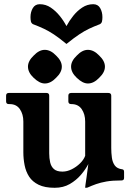

<svg xmlns="http://www.w3.org/2000/svg" viewBox="-20 -882 620 913"><path d="M240 11Q193 11 163.5 -3.5Q134 -18 118.5 -42Q103 -66 97 -96.5Q91 -127 91 -158V-304Q91 -339 74.5 -363Q58 -387 26 -387H22Q9 -387 9 -400V-427Q9 -440 22 -440H201Q214 -440 214 -427V-153Q214 -130 218.5 -110Q223 -90 236.5 -78Q250 -66 277 -66Q299 -66 321 -77Q343 -88 360.5 -105Q378 -122 385 -141V-304Q385 -339 368.5 -363Q352 -387 320 -387H319Q305 -387 305 -400V-427Q305 -440 319 -440H495Q509 -440 509 -427V-178Q509 -155 512 -132.5Q515 -110 526 -95Q537 -80 561 -77Q570 -76 570 -65V-36Q570 -24 558 -24Q515 -24 486.5 -19Q458 -14 437 -6.5Q416 1 396 10Q394 11 389 11H387Q385 11 385 9Q385 7 386.5 -4Q388 -15 391.5 -38.5Q395 -62 400 -102Q388 -78 365.5 -51.5Q343 -25 312 -7Q281 11 240 11ZM192.8 -645Q221 -645 246.8 -617.8Q274 -592 274 -565Q274 -538 246.8 -512.2Q221 -485 193.1 -485Q167.9 -485 140 -512Q113 -537.3 113 -565.3Q113 -592 140.2 -617.8Q166 -645 192.8 -645ZM397.8 -645Q426 -645 451.8 -617.8Q479 -592 479 -565Q479 -538 451.8 -512.2Q426 -485 398.1 -485Q372.9 -485 345 -512Q318 -537.3 318 -565.3Q318 -592 345.2 -617.8Q371 -645 397.8 -645ZM296 -758Q309.1 -782.6 328 -806.4Q347 -830.2 371 -846.1Q395 -862 423.2 -862Q445.8 -862 456.4 -843.4Q467 -824.8 467 -800.5Q467 -789 465 -780.2Q463 -771.4 455 -767Q426 -756 403.6 -745.3Q381.2 -734.7 356.6 -718.3Q332 -702 296 -673Q261 -702 236.2 -718.3Q211.3 -734.7 188.7 -745.3Q166 -756 137 -767Q129 -771.4 127 -780Q125 -788.8 125 -800.4Q125 -825 136 -843.5Q147 -862 169 -862Q197.7 -862 221.3 -846Q245 -830 264 -806.5Q283 -783 296 -758Z"/></svg>

Font: Young Serif Light
Style: Regular
Weight: 300
Designer: Bastien Sozeau
Foundry: NBR — Bastien Sozeau
Version: Version 5.001